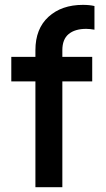

<svg xmlns="http://www.w3.org/2000/svg" viewBox="-20 -777 442 797"><path d="M127 0V-439H26.9V-541H127V-568.8Q127 -657.7 181.4 -707.3Q235.8 -756.8 324.2 -756.8Q351.6 -756.8 372.1 -752V-653.8Q352.5 -657.2 337.9 -657.2Q291 -657.2 264.9 -635.5Q238.8 -613.8 238.8 -568.8V-541H362.8V-439H238.8V0Z"/></svg>

Font: Plus Jakarta Sans SemiBold
Style: Regular
Weight: 600
Designer: Gumpita Rahayu
Foundry: Tokotype
Version: Version 2.006